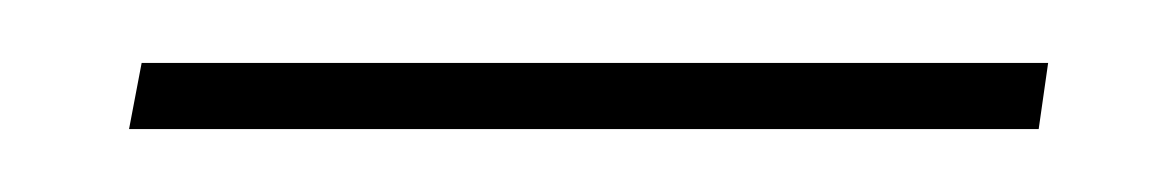

<svg xmlns="http://www.w3.org/2000/svg" viewBox="-20 -835 366 61"><path d="M21 -794 25 -815H313L310 -794Z"/></svg>

Font: Tomorrow Thin
Style: Italic
Weight: 250
Italic angle: -10°
Designer: Tony de Marco, Monica Rizzolli
Foundry: Just in Type
Version: Version 2.002